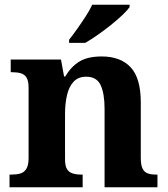

<svg xmlns="http://www.w3.org/2000/svg" viewBox="-20 -786 707 806"><path d="M20 0V-53H26Q49 -53 65 -57.5Q81 -62 90.5 -77Q100 -92 100 -122V-418Q100 -446 91.5 -460Q83 -474 67 -478.5Q51 -483 29 -483H25V-536H236L249 -465H254Q278 -506 313 -527.5Q348 -549 407 -549Q486 -549 528.5 -503.5Q571 -458 571 -356V-124Q571 -93 578.5 -78Q586 -63 600.5 -58Q615 -53 637 -53H641V0H419V-329Q419 -393 402.5 -428.5Q386 -464 342 -464Q308 -464 288.5 -442.5Q269 -421 261 -385.5Q253 -350 253 -309V-118Q253 -90 261 -76.5Q269 -63 285 -58Q301 -53 323 -53H327V0ZM270 -619Q285 -638 303.5 -664Q322 -690 339.5 -717Q357 -744 367 -766H524V-756Q515 -743 494 -723Q473 -703 445.5 -681Q418 -659 390 -639.5Q362 -620 338 -606H270Z"/></svg>

Font: Noto Serif Hebrew
Style: Bold
Weight: 700
Version: Version 2.003